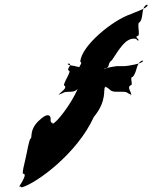

<svg xmlns="http://www.w3.org/2000/svg" viewBox="-20 -697 722 839"><path d="M390 -186C449 -257 430 -306 439 -316C454 -316 425 -318 441 -318C464 -308 458 -296 490 -296H514C540 -296 533 -290 554 -283C569 -283 535 -281 551 -281C561 -289 532 -313 550 -324C565 -324 544 -361 560 -361C582 -386 572 -421 603 -433C618 -433 589 -431 605 -431C605 -419 535 -408 524 -408H491C490 -408 435 -401 440 -394C455 -394 422 -397 438 -397C464 -403 447 -419 469 -434C499 -478 527 -531 568 -528C588 -527 567 -524 585 -520C600 -520 566 -519 582 -519C595 -523 565 -535 581 -540C596 -540 575 -600 591 -600C610 -626 594 -663 622 -677C637 -677 609 -675 625 -675C627 -661 563 -642 554 -636C476 -612 334 -497 331 -427C345 -419 315 -404 334 -400C349 -400 316 -398 332 -398C344 -403 300 -408 308 -408C315 -408 266 -413 278 -417C293 -417 264 -420 280 -420C299 -415 268 -396 281 -388C296 -388 247 -322 263 -322C275 -308 233 -289 239 -282C254 -282 222 -284 238 -284C262 -291 254 -296 284 -296C314 -296 307 -304 331 -312C346 -312 348 -310 353 -328C349 -339 338 -320 318 -305C290 -242 228 -160 208 -155C219 -168 202 -150 201 -172C204 -191 191 -211 147 -167C108 -128 122 -98 114 -91C107 -91 97 -24 92 -6C84 28 78 52 80 62C89 62 95 67 72 105C58 128 64 111 75 122C141 103 318 -27 390 -186Z"/></svg>

Font: Hussar Przerywany
Style: Regular
Weight: 400
Foundry: Cannot Into Space Fonts
Version: Version 0.982